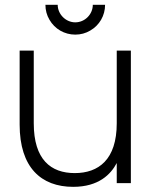

<svg xmlns="http://www.w3.org/2000/svg" viewBox="-20 -746 623 782"><path d="M286.5 -605C308.5 -605 329 -610.5 347.5 -621.5C385 -643 408 -682.5 408 -726.5H358C358 -688 326 -655 286.5 -655C248 -655 215 -688 215 -726.5H165C165 -704.5 170.5 -684 181.5 -665.5C203 -628 242.5 -605 286.5 -605ZM117.5 -540H60V-238.5C60 -64 147.5 15 278 15C382.5 15 431.5 -36.5 455.5 -82V0H513V-540H455.5V-244C455.5 -95.5 381 -41 284.5 -41C187 -41 117.5 -96 117.5 -244Z"/></svg>

Font: Vela Sans Light
Style: Regular
Weight: 300
Designer: Principal design: Mikhail Sharanda - project Manrope.
Design modification: Ravid Balaliev
Foundry: Mikhail Sharanda
Version: Version 1.001